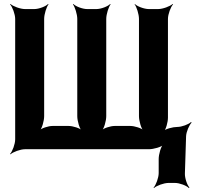

<svg xmlns="http://www.w3.org/2000/svg" viewBox="-20 -757 1001 974"><path d="M154 -711H107C83 -711 46 -725 33 -737L31 -735C43 -722 57 -685 57 -661V-50C57 -26 43 11 31 24L33 26C46 14 83 0 107 0H735C759 0 799 -11 811 -24L809 -26C796 -14 785 26 785 50V121C785 145 771 182 759 195L761 197C774 185 811 171 835 171H868C890 171 926 184 938 197L941 194C929 182 917 145 918 123L924 -66C925 -89 940 -123 952 -135L949 -138C937 -126 902 -113 879 -113C857 -113 819 -103 807 -91L810 -88C822 -100 832 -138 832 -160V-661C832 -685 846 -722 858 -735L856 -737C843 -725 806 -711 782 -711H735C711 -711 675 -725 664 -737L663 -735C673 -722 685 -685 685 -661V-168C685 -144 696 -104 709 -92L711 -94C699 -107 662 -118 642 -118H561C541 -118 505 -107 493 -94L495 -92C508 -104 519 -144 519 -168V-661C519 -685 531 -722 541 -735L539 -737C528 -725 493 -711 469 -711H422C398 -711 363 -725 352 -737L350 -735C360 -722 372 -685 372 -661V-168C372 -144 383 -104 396 -92L398 -94C386 -107 349 -118 329 -118H246C226 -118 190 -107 178 -94L180 -92C193 -104 204 -144 204 -168V-661C204 -685 216 -722 226 -735L224 -737C213 -725 178 -711 154 -711Z"/></svg>

Font: Asimov
Style: EdgeNar
Weight: 500
Designer: Google
Version: Version 2.000980: 2014